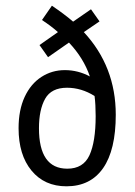

<svg xmlns="http://www.w3.org/2000/svg" viewBox="-20 -653 478 681"><path d="M390.6 -246.1Q390.6 -121.1 345.7 -56.6Q300.8 7.8 215.8 7.8Q137.7 7.8 91.8 -47.9Q45.9 -103.5 45.9 -198.2Q45.9 -262.7 67.4 -309.1Q88.9 -355.5 126.5 -379.9Q164.1 -404.3 210 -404.3Q256.8 -404.3 298.8 -381.8Q276.4 -447.3 224.6 -502L150.4 -450.2L120.1 -493.2L185.5 -539.1Q164.1 -558.6 128.9 -582L164.1 -632.8Q210 -601.6 239.3 -576.2L302.7 -620.1L333 -577.1L277.3 -539.1Q390.6 -417 390.6 -246.1ZM319.3 -241.2Q319.3 -282.2 315.4 -312.5Q268.6 -341.8 217.8 -341.8Q162.1 -341.8 140.1 -302.7Q118.2 -263.7 118.2 -198.2Q118.2 -54.7 218.8 -54.7Q275.4 -54.7 297.4 -102.5Q319.3 -150.4 319.3 -241.2Z"/></svg>

Font: Sudo
Style: Bold
Weight: 700
Monospace: yes
Designer: Jens Kutilek
Foundry: Jens Kutilek
Version: Version 0.040